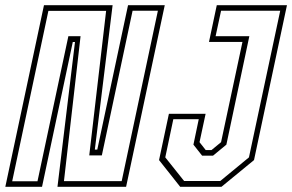

<svg xmlns="http://www.w3.org/2000/svg" viewBox="-40 -720 1126 740"><path d="M-19.5 0 129.5 -700H394L325.5 -143.5H335L453.5 -700H595L446 0H181.5L249 -558H240.5L122 0ZM7 -21.5H104.5L223.5 -580.5H270.5L206.5 -22H429L568.5 -678.5H471L352.5 -121H304L369 -678H146.5ZM654.5 0 573 -103 611 -281.5H752.5L729 -172L753 -141.5H775L812 -172L894.5 -558.5H765.5L795.5 -700H1066L939 -103L813.5 0ZM669.5 -22.5H809L919.5 -113.5L1040 -678.5H812L791 -580.5H921L832.5 -162.5L781 -120H739L705.5 -162.5L726 -260.5H628L597 -113.5Z"/></svg>

Font: Tourney Condensed ExtraLight
Style: Italic
Weight: 200
Width: 3
Italic angle: -12°
Designer: Tyler Finck
Foundry: Etcetera Type Co
Version: Version 1.010; ttfautohint (v1.8.3)